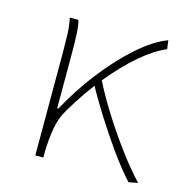

<svg xmlns="http://www.w3.org/2000/svg" viewBox="-81 -565 616 646"><g transform="rotate(15 227.0 -242.0)"><path d="M96 0V-360Q96 -389 95 -420Q94 -451 88 -478H118Q123 -462 124.5 -432Q126 -402 126 -372V-172H130Q170 -246 221.5 -312Q273 -378 327 -425.5Q381 -473 428 -490L432 -460Q391 -443 344 -403Q297 -363 248.5 -304Q200 -245 156 -170Q138 -140 131.5 -101.5Q125 -63 124 -22V0ZM422 6Q389 -30 352.5 -81Q316 -132 282 -186Q248 -240 224 -285L246 -303Q270 -255 303.5 -201.5Q337 -148 375.5 -95.5Q414 -43 454 0Z"/></g></svg>

Font: Source Sans 3 Variable
Style: Regular
Weight: 200
Designer: Paul D. Hunt
Foundry: Adobe Systems Incorporated
Version: Version 3.026